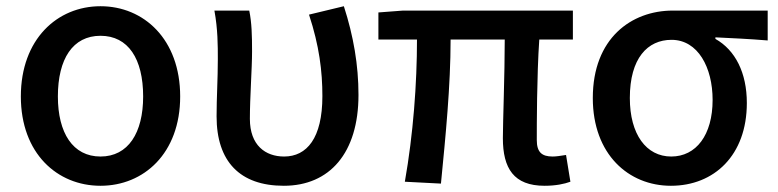

<svg xmlns="http://www.w3.org/2000/svg" viewBox="-20 -584 2501 617"><path d="M303 13C442 13 559 -91 559 -274C559 -458 442 -564 303 -564C164 -564 47 -458 47 -274C47 -91 164 13 303 13ZM303 -81C214 -81 166 -157 166 -274C166 -395 214 -469 303 -469C392 -469 440 -395 440 -274C440 -157 392 -81 303 -81Z M892 13C1039 13 1132 -92 1132 -279C1132 -375 1116 -468 1085 -564L973 -537C1006 -437 1016 -355 1016 -275C1016 -140 966 -81 893 -81C833 -81 783 -117 783 -202C783 -271 790 -363 790 -419C790 -470 789 -511 781 -550H669C680 -490 680 -438 680 -394C680 -330 676 -271 676 -210C676 -65 751 13 892 13Z M1730 13C1766 13 1794 7 1813 0L1799 -86C1780 -83 1767 -81 1756 -81C1721 -81 1705 -95 1705 -134C1705 -178 1705 -341 1713 -457H1821V-550H1275L1196 -544V-457H1320C1320 -316 1308 -153 1281 0L1397 6C1412 -147 1428 -308 1428 -457H1602C1602 -346 1596 -190 1596 -140C1596 -43 1631 13 1730 13Z M2136 13C2275 13 2380 -85 2380 -253C2380 -350 2343 -423 2279 -459V-464C2339 -461 2386 -459 2447 -454V-550H2142C2009 -550 1885 -461 1885 -269C1885 -88 2000 13 2136 13ZM2137 -81C2057 -81 2004 -152 2004 -269C2004 -397 2061 -456 2138 -456C2223 -456 2270 -367 2270 -263C2270 -150 2217 -81 2137 -81Z"/></svg>

Font: Spoqa Han Sans Neo Medium
Style: Regular
Weight: 500
Designer: [Spoqa Han Sans Neo] Dong-huui Kim ___ Younghwa Kang ___ Yujin Lee ___ [Noto Sans] Ryoko NISHIZUKA ____ (kana & ideograp
Foundry: Spoqa (http://www.spoqa-han-sans.com)
Version: Version 1.100;hotconv 1.0.109;makeotfexe 2.5.65596